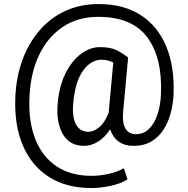

<svg xmlns="http://www.w3.org/2000/svg" viewBox="-20 -719 938 960"><path d="M847.7 -245.6Q845.7 -200.7 834 -155.5Q822.3 -110.4 798.8 -72.8Q775.4 -35.2 738 -12.5Q700.7 10.3 647.9 10.3Q602.1 10.3 572.5 -11.7Q543 -33.7 530.8 -72.8Q504.4 -31.7 470.2 -10.7Q436 10.3 399.9 10.3Q328.1 10.3 293.9 -48.8Q259.8 -107.9 268.6 -204.1Q276.4 -290 307.6 -352.5Q338.9 -415 384.3 -449.2Q429.7 -483.4 480 -483.4Q532.7 -483.4 563 -468Q593.3 -452.6 620.6 -431.6L595.7 -161.1Q591.8 -113.8 601.1 -89.4Q610.4 -64.9 626.5 -56.4Q642.6 -47.9 658.2 -47.9Q697.8 -47.9 724.9 -74.5Q752 -101.1 767.1 -146Q782.2 -190.9 784.7 -245.6Q793 -428.2 717 -531.5Q641.1 -634.8 471.2 -634.8Q368.7 -634.8 293.2 -584Q217.8 -533.2 175 -442.9Q132.3 -352.5 127.4 -233.4Q121.6 -111.8 156.5 -23.4Q191.4 64.9 262.7 112.5Q334 160.2 438 160.2Q481 160.2 525.1 149.9Q569.3 139.6 599.1 122.1L617.7 177.7Q583.5 199.7 532.5 210.4Q481.4 221.2 436 221.2Q312.5 221.2 225.3 166Q138.2 110.8 94.5 8.8Q50.8 -93.3 56.6 -233.4Q61 -334 92 -418.7Q123 -503.4 177.2 -566.4Q231.4 -629.4 306.2 -664.1Q380.9 -698.7 473.1 -698.7Q598.6 -698.7 684.1 -643.3Q769.5 -587.9 811.5 -486.1Q853.5 -384.3 847.7 -245.6ZM346.2 -204.1Q339.8 -135.3 359.6 -97.7Q379.4 -60.1 422.4 -60.1Q447.3 -60.1 475.6 -82.5Q503.9 -105 523.4 -156.7Q523.9 -158.7 523.9 -161.1L546.4 -406.2Q534.2 -412.6 519.5 -416.5Q504.9 -420.4 487.8 -420.4Q434.6 -420.4 395.3 -365.7Q356 -311 346.2 -204.1Z"/></svg>

Font: Vazirmatn RD
Style: Regular
Weight: 400
Designer: Saber Rastikerdar
Foundry: Saber Rastikerdar
Version: Version 32.102